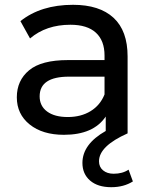

<svg xmlns="http://www.w3.org/2000/svg" viewBox="-20 -555 638 799"><path d="M515 151 533 200Q495 224 443 224Q387 224 355 196.5Q323 169 323 123Q323 45 420 -10V-70Q369 6 246 6Q157 6 103.5 -37Q50 -80 50 -150Q50 -220 101 -262.5Q152 -305 263 -305H415V-324Q415 -386 379 -419Q343 -452 273 -452Q172 -452 105 -395L65 -467Q150 -535 284 -535Q394 -535 452.5 -481Q511 -427 511 -320V0Q392 53 392 116Q392 140 409 154Q426 168 453 168Q490 168 515 151ZM415 -162V-236H267Q145 -236 145 -154Q145 -114 176 -91Q207 -68 262 -68Q317 -68 357 -92.5Q397 -117 415 -162Z"/></svg>

Font: Montserrat
Style: Regular
Weight: 500
Designer: Julieta Ulanovsky
Foundry: Julieta Ulanovsky
Version: Version 7.200;PS 007.200;hotconv 1.0.88;makeotf.lib2.5.64775